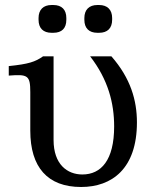

<svg xmlns="http://www.w3.org/2000/svg" viewBox="-20 -731 601 767"><path d="M527 -242C527 -330 502 -418 425 -506H340C412 -413 436 -319 436 -226C436 -91 384 -34 309 -34C249 -34 194 -74 194 -172V-506H152C121 -484 94 -475 15 -467V-429C91 -435 101 -430 101 -363V-209C101 -63 170 16 304 16C427 16 527 -57 527 -242ZM134 -652C134 -618 153 -600 186 -600H193C227 -600 245 -618 245 -652V-659C245 -692 227 -711 193 -711H186C153 -711 134 -692 134 -659ZM317 -652C317 -618 336 -600 369 -600H376C409 -600 428 -618 428 -652V-659C428 -692 409 -711 376 -711H369C336 -711 317 -692 317 -659Z"/></svg>

Font: LT Superior Serif Medium
Style: Regular
Weight: 500
Designer: Daniel Lyons
Foundry: LyonsType
Version: Version 2.120;FEAKit 1.0